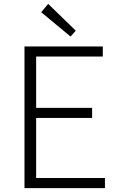

<svg xmlns="http://www.w3.org/2000/svg" viewBox="-20 -968 613 988"><path d="M106 0H520V-52H166V-361H454V-413H166V-677H509V-729H106ZM343 -780 370 -810 228 -948 192 -905Z"/></svg>

Font: GenYoGothic2 TW L
Style: Regular
Weight: 300
Version: Version 2.100;PS 2.1;hotconv 16.6.51;makeotf.lib2.5.65220 DE